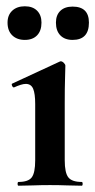

<svg xmlns="http://www.w3.org/2000/svg" viewBox="-20 -591 303 611"><path d="M39 0Q36 0 36 -6Q36 -12 39 -12Q70 -12 81 -26.5Q92 -41 92 -81V-260Q92 -293 85.5 -308.5Q79 -324 62 -324Q55 -324 45.5 -321Q36 -318 25 -313Q21 -312 18.5 -318Q16 -324 19 -325L170 -395Q172 -396 173 -396Q178 -396 183 -391Q188 -386 188 -382Q188 -370 187 -342Q186 -314 186 -262V-81Q186 -41 197.5 -26.5Q209 -12 240 -12Q243 -12 243 -6Q243 0 240 0Q220 0 194 -1Q168 -2 139 -2Q111 -2 85 -1Q59 0 39 0ZM59 -464Q34 -464 19 -478.5Q4 -493 4 -519Q4 -543 19 -557Q34 -571 59 -571Q84 -571 98 -557Q112 -543 112 -519Q112 -493 98 -478.5Q84 -464 59 -464ZM211 -464Q186 -464 172 -478.5Q158 -493 158 -519Q158 -543 172 -556.5Q186 -570 211 -570Q263 -570 263 -519Q263 -464 211 -464Z"/></svg>

Font: Cormorant Garamond Light
Style: Bold
Weight: 700
Version: Version 4.001